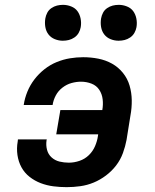

<svg xmlns="http://www.w3.org/2000/svg" viewBox="-20 -764 640 792"><path d="M255 8Q227 8 200 4.5Q173 1 148 -8.5Q123 -18 102 -34.5Q81 -51 68.5 -74Q56 -97 52 -124.5Q48 -152 53 -180L54 -189H173L172 -185Q169 -165 174 -146Q179 -127 193 -114.5Q207 -102 225.5 -97.5Q244 -93 264 -93Q286 -93 308 -100.5Q330 -108 346.5 -124Q363 -140 372 -161Q381 -182 384 -203L385 -210H212L229 -310H402Q406 -332 403.5 -354Q401 -376 389.5 -393.5Q378 -411 357.5 -419Q337 -427 314 -427Q295 -427 275 -421.5Q255 -416 237.5 -402.5Q220 -389 210 -370Q200 -351 197 -331H78V-332Q82 -359 93 -386Q104 -413 122 -436.5Q140 -460 163.5 -478.5Q187 -497 214 -508Q241 -519 268.5 -523.5Q296 -528 323 -528Q355 -528 385.5 -522Q416 -516 442 -501.5Q468 -487 487 -463.5Q506 -440 514.5 -411Q523 -382 523.5 -350.5Q524 -319 518 -287L502 -187Q497 -160 487 -132.5Q477 -105 459 -81.5Q441 -58 417 -40Q393 -22 366.5 -11Q340 0 311.5 4Q283 8 255 8ZM469 -596Q452 -596 436 -602.5Q420 -609 410 -622Q400 -635 397 -652.5Q394 -670 397 -688Q399 -700 405 -711.5Q411 -723 422 -730.5Q433 -738 445 -741Q457 -744 470 -744Q487 -744 503.5 -737.5Q520 -731 529.5 -718Q539 -705 542.5 -687.5Q546 -670 543 -652Q541 -640 534.5 -628.5Q528 -617 517 -609.5Q506 -602 494 -599Q482 -596 469 -596ZM239 -596Q222 -596 206 -602.5Q190 -609 180 -622Q170 -635 167 -652.5Q164 -670 167 -688Q169 -700 175 -711.5Q181 -723 192 -730.5Q203 -738 215 -741Q227 -744 240 -744Q257 -744 273.5 -737.5Q290 -731 299.5 -718Q309 -705 312.5 -687.5Q316 -670 313 -652Q311 -640 304.5 -628.5Q298 -617 287 -609.5Q276 -602 264 -599Q252 -596 239 -596Z"/></svg>

Font: Iosevka Extended
Style: Bold Italic
Weight: 700
Width: 7
Italic angle: -9°
Monospace: yes
Designer: Belleve Invis
Foundry: Belleve Invis
Version: Version 32.5.0; ttfautohint (v1.8.4)